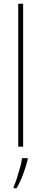

<svg xmlns="http://www.w3.org/2000/svg" viewBox="-20 -780 219 1021"><path d="M103 0H77V-760H103ZM127 70Q118 106 103 146.5Q88 187 68 221H53V212Q61 195 70 167Q79 139 87 110Q95 81 97 61H127Z"/></svg>

Font: Noto Sans Khmer Condensed Thin
Style: Regular
Weight: 100
Width: 3
Designer: Danh Hong and the Monotype Design Team
Foundry: Monotype Imaging Inc.
Version: Version 2.004; ttfautohint (v1.8.4.7-5d5b)